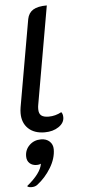

<svg xmlns="http://www.w3.org/2000/svg" viewBox="-66 -744 481 1092"><g transform="rotate(-5 175.0 -198.0)"><path d="M43 -111Q43 -127 46 -145L133 -641Q140 -676 166.5 -692.5Q193 -709 245 -709L147 -149Q145 -140 145 -125Q145 -100 158.5 -89Q172 -78 201 -78Q239 -78 274 -97Q283 -87 283 -67Q283 -35 250.5 -13Q218 9 171 9Q111 9 77 -23.5Q43 -56 43 -111ZM133 185Q123 190 110 190Q84 190 68.5 175.5Q53 161 53 136Q53 98 79.5 72.5Q106 47 145 47Q176 47 194.5 64.5Q213 82 213 109Q213 161 181 214Q149 267 102 303Q89 313 69 313Q50 313 44 305Q125 239 133 185Z"/></g></svg>

Font: K2D Medium
Style: Italic
Weight: 500
Italic angle: -10°
Designer: Katatrad Aksorn Co.,Ltd.
Foundry: Cadson Demak Co.,Ltd.
Version: Version 1.000; ttfautohint (v1.6)